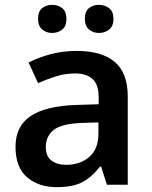

<svg xmlns="http://www.w3.org/2000/svg" viewBox="-20 -762 625 792"><path d="M296 -552Q400 -552 453.5 -506.5Q507 -461 507 -364V0H421L397 -75H393Q358 -31 319.5 -10.5Q281 10 213 10Q140 10 92 -30.5Q44 -71 44 -157Q44 -241 106 -283Q168 -325 294 -329L387 -332V-360Q387 -414 361.5 -436.5Q336 -459 290 -459Q249 -459 211 -447Q173 -435 137 -419L98 -504Q138 -525 189 -538.5Q240 -552 296 -552ZM319 -255Q234 -252 201.5 -226Q169 -200 169 -156Q169 -117 192.5 -99.5Q216 -82 253 -82Q310 -82 348 -114.5Q386 -147 386 -211V-257ZM137 -684Q137 -715 154 -728.5Q171 -742 195 -742Q219 -742 236.5 -728.5Q254 -715 254 -684Q254 -654 236.5 -640Q219 -626 195 -626Q171 -626 154 -640.5Q137 -655 137 -684ZM330 -684Q330 -715 347 -728.5Q364 -742 388 -742Q412 -742 430 -728.5Q448 -715 448 -684Q448 -654 430 -640Q412 -626 388 -626Q364 -626 347 -640.5Q330 -655 330 -684Z"/></svg>

Font: Noto Sans Sundanese SemiBold
Style: Regular
Weight: 600
Version: Version 2.003